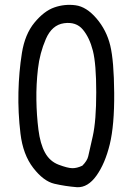

<svg xmlns="http://www.w3.org/2000/svg" viewBox="-20 -778 540 802"><path d="M302 4Q252 0 207 -10.5Q162 -21 119 -76.5Q76 -132 65.5 -220Q55 -308 57 -393Q59 -478 71.5 -556.5Q84 -635 124 -683.5Q164 -732 207 -747Q250 -762 295.5 -756Q341 -750 383 -701Q425 -652 440.5 -588Q456 -524 457 -389.5Q458 -255 438.5 -175Q419 -95 383 -44.5Q347 6 302 4ZM324 -86Q344 -106 348.5 -125Q353 -144 367.5 -209Q382 -274 382 -392.5Q382 -511 368 -566Q354 -621 326 -654.5Q298 -688 247.5 -681Q197 -674 171.5 -615Q146 -556 138.5 -490.5Q131 -425 132 -360.5Q133 -296 140.5 -236.5Q148 -177 168 -140.5Q188 -104 225 -90Q262 -76 281.5 -75.5Q301 -75 324 -86Z"/></svg>

Font: NaniFont Regular
Style: Regular
Weight: 400
Designer: Nanigashitei
Version: Version 1.036